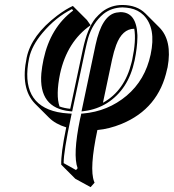

<svg xmlns="http://www.w3.org/2000/svg" viewBox="-20 -459 700 773"><path d="M372.1 64.5Q338.9 220.2 358.9 272Q359.9 274.9 360.8 276.4L344.7 294.4L283.2 260.7L226.6 204.1Q224.6 161.1 246.6 53.7Q203.1 40.5 177.2 14.6L120.6 -42Q61.5 -103 87.4 -227.1Q106.4 -317.4 210 -396Q245.1 -422.4 273.4 -435.1L330.1 -378.4L344.7 -357.4Q250 -291.5 221.7 -161.6Q204.1 -75.7 219.7 -30.3Q238.8 -23.4 262.7 -21L313.5 -259.8Q332 -346.2 364.3 -385.3Q376 -398.9 390.6 -411.1Q426.3 -439 473.1 -439Q531.2 -438.5 564.9 -405.3L621.1 -349.1Q674.3 -295.9 654.8 -188.5Q653.8 -184.1 652.8 -180.7Q619.1 -21.5 469.2 40Q419.9 60.1 372.1 64.5ZM394.5 -45.4Q481.9 -93.3 509.8 -208Q511.2 -213.4 512.2 -217.8Q528.8 -296.4 520.5 -343.3Q472.2 -342.8 447.8 -277.8Q438.5 -252.9 431.2 -219.2ZM305.7 5.9 307.1 -1.5 314.5 -2Q414.6 -10.7 489.7 -73.7Q564.5 -136.7 586.4 -239.3Q609.4 -346.2 558.1 -397.9Q536.1 -419.4 504.4 -425.8Q489.3 -428.7 473.1 -429.2Q428.7 -428.2 397 -403.3Q352.5 -366.2 334.5 -304.7Q329.1 -285.2 323.2 -257.8L270.5 -10.3L261.7 -11.2Q134.8 -23.9 146.5 -164.1Q148.9 -189.9 155.3 -220.2Q183.1 -348.6 274.4 -416.5L270 -422.4Q204.6 -390.1 150.9 -326.2Q107.9 -274.9 97.2 -225.1Q59.6 -40.5 211.4 -7.8Q232.9 -3.4 256.8 -2L268.6 -1.5L266.1 10.3Q235.8 152.8 236.3 197.8L286.1 225.6L292.5 218.3Q272.5 165 302.2 20.5Q304.2 12.7 305.7 5.9ZM522 -215.8Q497.1 -98.1 410.2 -43.5Q369.6 -18.6 321.8 -12.2L308.1 -10.3L364.7 -278.3Q390.1 -397 448.2 -408.2Q456.5 -409.7 464.8 -410.2Q529.3 -410.2 533.2 -317.9Q533.2 -312.5 533.2 -308.1Q532.7 -267.6 522 -215.8Z"/></svg>

Font: Linux Biolinum Shadow O
Style: Italic
Weight: 400
Italic angle: -12°
Designer: Philipp H. Poll
Foundry: Philipp H. Poll
Version: Version 0.6.2